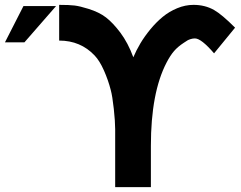

<svg xmlns="http://www.w3.org/2000/svg" viewBox="-49 -765 986 785"><path d="M496.1 -530.8Q508.3 -559.6 525.1 -587.9Q542 -616.2 565.9 -645.3Q589.8 -674.3 616.2 -696Q642.6 -717.8 675.5 -731.4Q708.5 -745.1 742.2 -745.1Q789.1 -745.1 826.2 -724.1Q857.9 -706.1 912.1 -651.9L826.2 -546.9Q773.9 -607.9 748 -607.9Q738.8 -607.9 730.5 -605.2Q722.2 -602.5 718 -600.1Q713.9 -597.7 702.1 -589.8Q678.2 -574.2 662.6 -556.2Q647 -538.1 631.8 -508.8Q567.9 -385.7 567.9 -168.9V0H421.9V-236.8Q421.9 -267.6 416.3 -319.8Q410.6 -372.1 403.8 -397Q393.6 -437 376 -476.8Q358.4 -516.6 337.9 -538.1Q280.3 -599.1 192.9 -599.1V-745.1Q234.9 -745.1 256.3 -742.4Q277.8 -739.7 312 -729Q356.4 -715.3 384.5 -693.6Q412.6 -671.9 442.9 -631.8Q474.6 -589.4 496.1 -530.8ZM46.9 -740.2H180.2L50.8 -591.8H-28.8Z"/></svg>

Font: Miedinger*
Style: Bold
Weight: 700
Version: Version 001.000